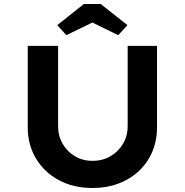

<svg xmlns="http://www.w3.org/2000/svg" viewBox="-20 -929 919 955"><path d="M440 6Q345 6 272.5 -33Q200 -72 159 -140.5Q118 -209 118 -295V-701H269V-302Q269 -253 291.5 -214Q314 -175 352.5 -152Q391 -129 440 -129Q490 -129 529.5 -152Q569 -175 592 -214Q615 -253 615 -302V-701H761V-295Q761 -209 720.5 -140.5Q680 -72 607 -33Q534 6 440 6ZM310 -754 265 -804 397 -909H481L614 -804L568 -754L425 -824H454Z"/></svg>

Font: Lexend Exa SemiBold
Style: Regular
Weight: 600
Designer: Bonnie Shaver-Troup, Thomas Jockin
Foundry: Lexend
Version: Version 1.007